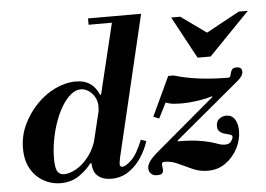

<svg xmlns="http://www.w3.org/2000/svg" viewBox="-53 -824 1258 908"><g transform="rotate(-5 576.0 -370.5)"><path d="M440 11Q401 11 377 -9Q353 -29 353 -70Q353 -82 356 -97.5Q359 -113 369 -153L514 -754H648L490 -87Q487 -74 486 -65.5Q485 -57 485 -54Q485 -41 497 -41Q512 -41 539.5 -66.5Q567 -92 595 -161L620 -152Q607 -111 582 -73.5Q557 -36 521.5 -12.5Q486 11 440 11ZM199 11Q157 11 119.5 -10Q82 -31 59 -70.5Q36 -110 36 -168Q36 -227 60.5 -279.5Q85 -332 125 -373.5Q165 -415 214 -438.5Q263 -462 312 -462Q352 -462 378.5 -444.5Q405 -427 422 -389H429L406 -298Q407 -309 408 -317Q409 -325 409 -334Q409 -372 385 -397.5Q361 -423 332 -423Q308 -423 285 -404Q262 -385 242.5 -353Q223 -321 208.5 -280Q194 -239 186 -194.5Q178 -150 178 -107Q178 -63 188 -46.5Q198 -30 220 -30Q244 -30 276 -47Q308 -64 338 -103Q368 -142 385 -208L353 -70H346Q327 -42 289 -15.5Q251 11 199 11ZM396 -724V-754H591V-724ZM656 13Q638 13 628 2.5Q618 -8 618 -24Q618 -38 630.5 -56.5Q643 -75 688 -112L950 -333L948 -336Q910 -325 872 -320Q834 -315 807 -315Q785 -315 766 -316.5Q747 -318 727 -326L690 -253L663 -264L750 -450H775Q802 -442 833 -435.5Q864 -429 897 -425Q930 -421 964 -419Q998 -417 1032 -417Q1040 -417 1042.5 -424Q1045 -431 1047 -439.5Q1049 -448 1054.5 -455Q1060 -462 1075 -462Q1101 -462 1101 -440Q1101 -430 1095 -420Q1089 -410 1076 -399L768 -142V-138Q826 -138 863 -132.5Q900 -127 922.5 -120.5Q945 -114 959.5 -108.5Q974 -103 988 -103Q1011 -103 1019.5 -116Q1028 -129 1028 -136Q1028 -145 1017.5 -148Q1007 -151 993.5 -154.5Q980 -158 969.5 -166.5Q959 -175 959 -194Q959 -217 974 -228Q989 -239 1007 -239Q1033 -239 1047 -218Q1061 -197 1061 -162Q1061 -120 1040.5 -80Q1020 -40 983.5 -13.5Q947 13 899 13Q860 13 826.5 -2Q793 -17 761.5 -32Q730 -47 698 -47Q685 -47 684.5 -38Q684 -29 686 -17Q688 -5 683.5 4Q679 13 656 13ZM896 -524 788 -724H831L951 -638L1109 -724H1152L958 -524Z"/></g></svg>

Font: Libre Bodoni
Style: Italic
Weight: 400
Italic angle: -13°
Designer: Pablo Impallari, Rodrigo Fuenzalida
Foundry: Impallari Type
Version: Version 2.005;gftools[0.9.23]